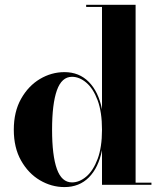

<svg xmlns="http://www.w3.org/2000/svg" viewBox="-20 -770 673 800"><path d="M611 -9V0H405V-144.5Q390.5 -71.5 350.5 -31Q310.5 9.5 248.5 9.5Q194.5 9.5 146.2 -19Q98 -47.5 67.8 -101Q37.5 -154.5 37.5 -229.5Q37.5 -304.5 67.8 -358.2Q98 -412 146.2 -440.8Q194.5 -469.5 248.5 -469.5Q310 -469.5 350.2 -428.5Q390.5 -387.5 405 -314.5V-741H339V-750H545V-9ZM405 -229.5Q405 -303 386.8 -352Q368.5 -401 339.8 -425.5Q311 -450 280 -450Q237 -450 217 -393.5Q197 -337 197 -229.5Q197 -122 217 -66Q237 -10 280 -10Q311 -10 339.8 -34.5Q368.5 -59 386.8 -107.8Q405 -156.5 405 -229.5Z"/></svg>

Font: Bodoni* 24pt
Style: Bold
Weight: 700
Version: Version 2.3